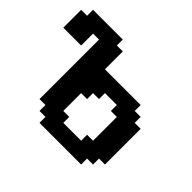

<svg xmlns="http://www.w3.org/2000/svg" viewBox="-182 -1151 1426 1426"><g transform="rotate(45 531.0 -437.5)"><path d="M375 0H812.5V-62.5H875V-125H937.5V-500H875V-562.5H812.5V-625H437.5V-812.5H375V-875H62.5V-812.5H0V-625H187.5V-750H250V-125H312.5V-62.5H375ZM687.5 -125H500V-187.5H437.5V-375H500V-437.5H562.5V-500H687.5V-437.5H750V-187.5H687.5Z"/></g></svg>

Font: Faithful 32x
Style: Semibold
Weight: 400
Foundry: Faithful Resource Pack
Version: Version 1.0; January 27, 2023